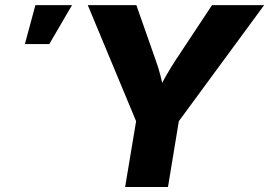

<svg xmlns="http://www.w3.org/2000/svg" viewBox="-20 -748 1077 768"><path d="M480.5 0 524.4 -263.2 331.1 -727.5H525.4L603 -506.8Q614.3 -475.6 622.3 -444.1Q630.4 -412.6 637.2 -372.6H606.4Q626 -413.1 644 -444.6Q662.1 -476.1 682.1 -506.8L828.1 -727.5H1036.6L695.3 -263.2L651.9 0ZM79.6 -571.8 121.6 -727.5H268.1L177.2 -571.8Z"/></svg>

Font: Inter 18pt ExtraBold
Style: Italic
Weight: 800
Italic angle: -9.3988°
Designer: Rasmus Andersson
Foundry: rsms
Version: Version 4.001;git-66647c0bb